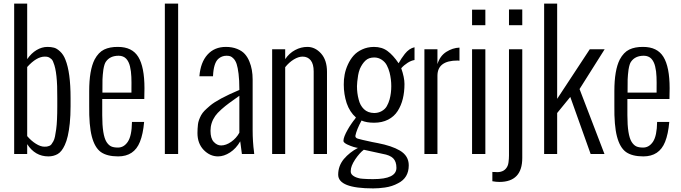

<svg xmlns="http://www.w3.org/2000/svg" viewBox="-20 -860 3802 1072"><path d="M299.8 -266.1V-312Q301.3 -458 278.3 -510.7Q273.4 -526.4 263.7 -532.7Q255.4 -539.6 248.5 -541.7Q241.7 -543.9 230 -543.9Q184.1 -543.9 131.8 -485.8V-100.1Q154.3 -73.7 180.4 -57.4Q206.5 -41 228 -41Q236.8 -41 241.9 -41.7Q247.1 -42.5 254.6 -45.2Q262.2 -47.9 267.1 -54.2Q272 -60.5 277.8 -71Q283.7 -81.5 287.1 -98.4Q290.5 -115.2 293.7 -138.2Q296.9 -161.1 298.3 -193.4Q299.8 -225.6 299.8 -266.1ZM131.8 0H59.1V-839.8H131.8V-529.8Q154.8 -563 184.3 -580.6Q213.9 -598.1 245.1 -598.1Q265.6 -598.1 281.2 -593.8Q296.4 -590.3 315.4 -572.8Q334.5 -555.2 345.2 -526.9Q374 -455.6 374 -313V-267.1Q374 -213.9 369.6 -171.4Q361.3 -91.3 341.8 -50.3Q324.7 -12.7 301.8 0.2Q278.8 13.2 250 13.2Q175.8 13.2 131.8 -55.2Z M551.8 -342.8H713.9Q713.9 -350.1 713.9 -365.7Q714.4 -381.8 714.1 -398.2Q713.9 -414.6 713.4 -430.4Q712.9 -446.3 710.9 -461.2Q709 -476.1 705.8 -489.3Q702.6 -502.4 697.3 -513.4Q691.9 -524.4 684.6 -532.2Q677.2 -540 666.5 -544.4Q655.8 -548.8 642.6 -548.8Q594.2 -548.8 571.3 -515.6Q562.5 -503.9 557.1 -471.2Q553.2 -441.9 552.2 -416.5Q551.8 -400.9 551.8 -342.8ZM478 -270V-351.1Q478 -468.3 508.3 -527.8Q529.8 -567.9 561.3 -583.3Q592.8 -598.6 638.7 -598.1Q717.8 -598.1 752 -542.5Q786.6 -486.3 786.6 -367.2Q786.6 -337.4 785.6 -307.1H550.8V-216.8Q550.8 -105.5 574.7 -67.4Q586.4 -49.3 600.6 -42.7Q614.7 -36.1 638.7 -36.1Q671.9 -36.1 693.8 -68.8Q715.8 -102.1 716.8 -179.2H784.7Q778.8 -111.3 761.2 -67.9Q729 13.2 639.6 13.2Q577.6 13.2 543 -11.2Q508.8 -36.1 492.7 -97.7Q476.6 -159.2 478 -270Z M974.6 0H900.4V-839.8H974.6Z M1316.4 -119.1V-325.2Q1261.7 -286.1 1259.8 -284.7Q1238.3 -269 1216.3 -249.5Q1192.4 -228 1181.6 -212.4Q1155.3 -174.3 1155.3 -129.9Q1155.3 -87.4 1173.3 -67.9Q1191.9 -47.9 1214.4 -47.9Q1241.7 -47.9 1270.5 -67.9Q1299.8 -88.4 1316.4 -119.1ZM1399.4 0H1330.6L1321.3 -70.8Q1298.3 -30.8 1264.4 -8.8Q1230.5 13.2 1197.3 13.2Q1152.3 13.2 1117.2 -22.9Q1082.5 -59.1 1082.5 -117.2Q1082.5 -141.1 1085.4 -166.5Q1087.9 -188 1103 -216.8Q1110.8 -230.5 1121.3 -241.2Q1131.8 -252 1152.8 -270Q1195.8 -306.6 1316.4 -357.9V-362.8Q1316.4 -412.1 1312 -447.8Q1307.6 -483.4 1301.3 -502.4Q1294.9 -521.5 1284.4 -532.5Q1273.9 -543.5 1265.4 -546.1Q1256.8 -548.8 1244.6 -548.8Q1218.3 -548.8 1198.7 -531.2Q1172.9 -507.8 1169.4 -437V-434.1H1093.3Q1099.6 -511.7 1138.4 -554.9Q1177.2 -598.1 1241.2 -598.1Q1276.4 -598.1 1304.2 -586.9Q1332 -575.7 1347.7 -557.6Q1363.8 -539.1 1373 -515.1Q1390.6 -472.7 1390.6 -416V-134.8Q1390.6 -100.1 1392.6 -70.3Q1395 -34.7 1397.5 -19Z M1572.3 0H1499.5V-585H1572.3V-529.8Q1594.7 -563 1627.7 -580.6Q1660.6 -598.1 1696.3 -598.1Q1739.3 -598.1 1772.5 -561.5Q1805.7 -524.4 1805.7 -459V0H1731.4V-460.9Q1731.4 -502.4 1714.8 -523.2Q1698.2 -543.9 1669.4 -543.9Q1646.5 -543.9 1620.4 -528.1Q1594.2 -512.2 1572.3 -484.9Z M2164.6 -378.9Q2164.6 -417.5 2155.3 -454.6Q2149.4 -477.1 2139.6 -495.6Q2129.9 -514.2 2111.1 -526.6Q2092.3 -539.1 2069.3 -539.1Q2039.1 -539.1 2020.8 -522Q2002.4 -504.9 1989.3 -475.6Q1982.4 -457.5 1979.5 -439.9Q1973.1 -398.4 1973.1 -378.9Q1973.1 -339.8 1982.4 -305.2Q1990.2 -271.5 2012 -250.5Q2033.7 -229.5 2069.3 -229Q2092.3 -229 2111.3 -239.7Q2130.4 -250.5 2139.6 -267.1Q2149.4 -284.2 2155.3 -305.2Q2164.6 -339.8 2164.6 -378.9ZM2116.2 -1 2011.2 -23.9Q1987.3 -5.9 1962.9 30.3Q1938.5 67.4 1938.5 92.8Q1936.5 108.4 1948.7 118.7Q1960.9 128.9 1979.5 133.8Q1988.8 137.2 2006.3 138.2L2032.2 139.6Q2038.6 140.1 2058.6 140.1H2064.5Q2193.4 140.1 2193.4 77.1Q2193.4 42 2175.3 23.9Q2157.2 5.9 2116.2 -1ZM1964.4 -103Q1962.4 -90.8 1977.5 -85.9Q1992.2 -81.1 2058.6 -66.9L2089.4 -61Q2167.5 -45.9 2212.4 -19.5Q2262.2 9.8 2262.2 63Q2262.2 133.3 2202.6 163.1Q2169.9 181.2 2128.9 187Q2094.7 191.9 2063.5 191.9Q1868.2 191.9 1868.2 115.2Q1868.2 66.4 1899.9 27.8Q1932.6 -10.3 1978.5 -34.2Q1971.7 -34.7 1954.1 -39.6Q1939.5 -43.9 1918 -53.7Q1897.5 -64 1897.5 -73.2Q1897.5 -94.7 1921.9 -137.2Q1928.7 -149.9 1942.9 -170.4Q1951.7 -183.1 1952.6 -184.1Q1956.1 -187.5 1961.9 -195.8L1967.3 -204.1Q1932.6 -234.4 1915.5 -284.2Q1899.4 -334 1899.4 -387.2Q1898.9 -415.5 1904.3 -443.8Q1909.7 -472.2 1922.6 -500.2Q1935.5 -528.3 1954.3 -549.6Q1973.1 -570.8 2002.4 -584.2Q2031.7 -597.7 2067.4 -598.1Q2113.3 -598.1 2144 -574.7Q2174.8 -552.2 2205.6 -506.8Q2219.7 -532.7 2240.2 -559.1Q2264.6 -589.8 2294.4 -596.2V-524.9Q2275.9 -522 2255.9 -509.3Q2235.8 -496.6 2220.2 -479Q2238.3 -427.7 2238.3 -391.1Q2238.3 -346.2 2229 -308.3Q2219.7 -270.5 2200.2 -240Q2180.7 -209.5 2147 -192.1Q2113.3 -174.8 2068.4 -174.8Q2026.4 -174.8 1998.5 -187Q1970.7 -135.3 1964.4 -103Z M2422.4 0H2349.6V-585H2422.4V-502Q2436 -547.4 2471.7 -570.3Q2507.3 -592.8 2545.4 -594.2V-521Q2538.6 -522 2534.7 -522Q2422.4 -522 2422.4 -437Z M2689.9 -719.2H2615.7V-806.2H2689.9ZM2689.9 0H2615.7V-585H2689.9Z M2896 -719.2H2821.8V-807.1H2896ZM2729 151.9V100.1Q2734.9 100.1 2741.2 100.3Q2747.6 100.6 2751 100.8Q2754.4 101.1 2755.9 101.1Q2798.3 101.1 2814 66.4Q2817.9 57.6 2819.3 45.4Q2821.8 25.4 2821.8 8.8V-585H2896V22Q2896 155.8 2768.1 155.8Q2750 155.8 2729 151.9Z M3090.8 0H3018.1V-839.8H3090.8V-308.1L3272.9 -585H3356L3215.8 -362.8L3355 0H3277.8L3164.1 -318.8L3090.8 -229Z M3483.9 -342.8H3646Q3646 -350.1 3646 -365.7Q3646.5 -381.8 3646.2 -398.2Q3646 -414.6 3645.5 -430.4Q3645 -446.3 3643.1 -461.2Q3641.1 -476.1 3637.9 -489.3Q3634.8 -502.4 3629.4 -513.4Q3624 -524.4 3616.7 -532.2Q3609.4 -540 3598.6 -544.4Q3587.9 -548.8 3574.7 -548.8Q3526.4 -548.8 3503.4 -515.6Q3494.6 -503.9 3489.3 -471.2Q3485.4 -441.9 3484.4 -416.5Q3483.9 -400.9 3483.9 -342.8ZM3410.2 -270V-351.1Q3410.2 -468.3 3440.4 -527.8Q3461.9 -567.9 3493.4 -583.3Q3524.9 -598.6 3570.8 -598.1Q3649.9 -598.1 3684.1 -542.5Q3718.8 -486.3 3718.8 -367.2Q3718.8 -337.4 3717.8 -307.1H3482.9V-216.8Q3482.9 -105.5 3506.8 -67.4Q3518.6 -49.3 3532.7 -42.7Q3546.9 -36.1 3570.8 -36.1Q3604 -36.1 3626 -68.8Q3647.9 -102.1 3648.9 -179.2H3716.8Q3710.9 -111.3 3693.4 -67.9Q3661.1 13.2 3571.8 13.2Q3509.8 13.2 3475.1 -11.2Q3440.9 -36.1 3424.8 -97.7Q3408.7 -159.2 3410.2 -270Z"/></svg>

Font: VL Oswald
Style: Light
Weight: 300
Designer: vernon adams
Foundry: vernon adams
Version: Version ; ttfautohint (v0.92.18-e454-dirty) -l 8 -r 50 -G 20